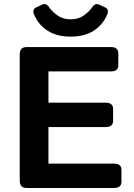

<svg xmlns="http://www.w3.org/2000/svg" viewBox="-20 -934 665 954"><path d="M149.4 -861.8Q138.7 -887.2 159.2 -897L189.5 -911.1Q209.5 -920.4 224.6 -897.5Q237.3 -877.9 264.6 -857.9Q292 -837.9 331.1 -837.9Q370.1 -837.9 397.5 -857.9Q424.8 -877.9 437.5 -897.5Q452.6 -920.4 472.7 -911.1L502.9 -897Q523.4 -887.2 512.7 -861.8Q491.2 -810.5 445.3 -781.2Q399.4 -752 331.1 -752Q262.7 -752 216.8 -781.2Q170.9 -810.5 149.4 -861.8ZM112.3 0Q78.1 0 78.1 -36.6V-663.6Q78.1 -700.2 112.3 -700.2H531.2Q567.9 -700.2 567.9 -668.5V-610.8Q567.9 -579.1 531.2 -579.1H220.7V-423.8H505.4Q542 -423.8 542 -392.1V-334.5Q542 -302.7 505.4 -302.7H220.7V-121.1H546.9Q583.5 -121.1 583.5 -89.4V-31.7Q583.5 0 546.9 0Z"/></svg>

Font: Istok
Style: Bold
Weight: 700
Designer: Andrey V. Panov
Foundry: Andrey V. Panov
Version: Version 1.0.1